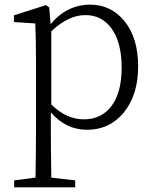

<svg xmlns="http://www.w3.org/2000/svg" viewBox="-20 -545 667 827"><path d="M304 262V232L201 220C200 140 199 77 199 32V-61C242 -11 294 14 355 14C420 14 472 -11 513 -60C554 -110 575 -176 575 -259C575 -339 556 -404 517 -453C478 -501 429 -525 368 -525C302 -525 245 -497 198 -441L192 -513L178 -523L40 -479V-450L132 -444C134 -396 135 -341 135 -279V34C135 79 134 141 133 220L41 232V262ZM342 -31C291 -31 244 -52 201 -95V-410C250 -457 299 -480 348 -480C395 -480 432 -461 460 -423C489 -383 504 -327 504 -254C504 -179 488 -122 456 -83C427 -48 389 -31 342 -31Z"/></svg>

Font: AllPunType Light
Style: Regular
Weight: 300
Version: 1.0